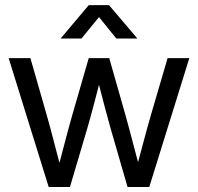

<svg xmlns="http://www.w3.org/2000/svg" viewBox="-20 -748 792 768"><path d="M174.8 0H259.8L329.1 -234.4C345.7 -291 360.8 -350.6 376 -408.7C391.1 -350.6 406.2 -291 422.4 -234.4L490.2 0H577.1L737.3 -515.6H650.4L584 -289.1C565.9 -227.1 549.3 -162.1 532.2 -99.1C515.1 -162.1 499 -227.1 481.4 -289.1L417 -515.6H335L269.5 -289.1C251.5 -226.6 234.9 -160.2 217.8 -96.7C200.7 -160.2 184.6 -226.6 166.5 -289.1L101.6 -515.6H14.6ZM305.7 -593.8 376 -679.7 445.3 -593.8H529.3V-594.2L416 -727.5H335L222.7 -594.2V-593.8Z"/></svg>

Font: Raveo Display Display
Style: Regular
Weight: 400
Designer: Jakub Foglar, Rasmus Andersson (Inter)
Foundry: Jakubfoglar.com
Version: Version 1.100;Glyphs 3.2.3 (3260)